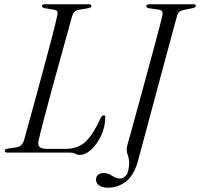

<svg xmlns="http://www.w3.org/2000/svg" viewBox="-20 -720 944 906"><path d="M308.5 0H15.5Q0.5 0 2.5 -9Q2.5 -17 17.5 -19L59 -25Q83.5 -28.5 93.5 -58.5Q104.5 -98.5 121 -158.5Q137.5 -218.5 156.5 -288Q175.5 -357.5 194 -426.5Q212.5 -495.5 227.8 -554.2Q243 -613 251 -650.5Q255 -670.5 237.5 -673.5L191 -681.5Q178 -684 178 -691.5Q178 -700 192.5 -700H399.5Q411.5 -700 411.5 -692Q411.5 -684 397 -681.5L348 -673Q328.5 -670 320.5 -644.5Q310 -605.5 293.2 -545.8Q276.5 -486 257.2 -416.2Q238 -346.5 219.2 -277.5Q200.5 -208.5 185.2 -150.2Q170 -92 162 -56.5Q157.5 -35.5 167 -26.5Q176.5 -17.5 202.5 -17.5H288.5Q347.5 -17.5 383.8 -51.5Q420 -85.5 454.5 -162Q461 -176 469 -176Q477.5 -176 477 -164.5Q475.5 -117.5 456 -77.5Q436.5 -37.5 409.5 -13.2Q382.5 11 357 11Q344.5 11 334.8 5.5Q325 0 308.5 0ZM815 -643Q812.5 -634.5 802.5 -597.8Q792.5 -561 777.5 -505.5Q762.5 -450 745 -384.8Q727.5 -319.5 709.8 -253.5Q692 -187.5 676.5 -129.8Q661 -72 650 -31Q639 10 635 24.5Q617.5 99.5 579.2 132.5Q541 165.5 489.5 165.5Q461 165.5 447 154.5Q433 143.5 433 127.5Q433 114 442.2 105.2Q451.5 96.5 468 96.5Q490.5 96.5 509.2 109.5Q528 122.5 547 122.5Q563.5 122.5 576 106.5Q588.5 90.5 589.5 47Q589.5 29.5 581.8 8.2Q574 -13 582.5 -41Q585 -49 594.5 -83.2Q604 -117.5 618 -169Q632 -220.5 648.5 -280.5Q665 -340.5 681.2 -400.8Q697.5 -461 711.5 -512.8Q725.5 -564.5 734.5 -599.8Q743.5 -635 745.5 -644Q749 -659.5 745 -666.2Q741 -673 727 -675L683.5 -681Q670 -683.5 670.5 -691Q670.5 -700 687.5 -700H892Q904 -700 904 -692.5Q904 -685 890.5 -682L847 -673Q833 -670 826.2 -664.5Q819.5 -659 815 -643Z"/></svg>

Font: Fraunces 72pt Light
Style: Italic
Weight: 300
Italic angle: -16°
Version: Version 1.000;[b76b70a41]